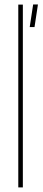

<svg xmlns="http://www.w3.org/2000/svg" viewBox="-20 -820 186 840"><path d="M60 0V-800H80V0ZM110 -701.5 125 -800.5H146L131 -701.5Z"/></svg>

Font: Big Shoulders Thin
Style: Regular
Weight: 100
Designer: Patric King
Foundry: XO Type Co
Version: Version 2.002